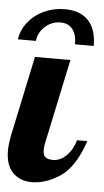

<svg xmlns="http://www.w3.org/2000/svg" viewBox="-60 -737 421 777"><g transform="rotate(5 150.5 -348.5)"><path d="M172 -703Q235 -703 268 -667.5Q301 -632 301 -565H225Q225 -605 208 -626.5Q191 -648 159 -648Q124 -648 97 -624Q70 -600 66 -565H-7Q-2 -603 23.5 -635Q49 -667 88 -685Q127 -703 172 -703ZM-8 -114Q-8 -139 0 -179L68 -500H212L140 -160Q136 -145 136 -128Q136 -108 145.5 -99.5Q155 -91 177 -91Q206 -91 231 -115.5Q256 -140 267 -179H309Q272 -71 214 -32.5Q156 6 99 6Q51 6 21.5 -24Q-8 -54 -8 -114Z"/></g></svg>

Font: Lobster
Style: Regular
Weight: 400
Designer: Impallari Type
Foundry: Impallari Type
Version: Version 2.100